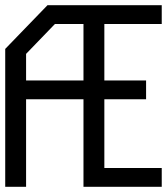

<svg xmlns="http://www.w3.org/2000/svg" viewBox="-20 -716 640 736"><path d="M162 -696 0 -528.5V0H80V-335.5H300V0H600V-72H380V-335.5H540V-407.5H380V-624H600V-696ZM80 -509.5 190.5 -624H300V-407.5H80Z"/></svg>

Font: Kode
Style: Regular
Weight: 400
Monospace: yes
Designer: Isa Ozler
Foundry: Kadena LLC
Version: Version 1.000;gftools[0.9.28]